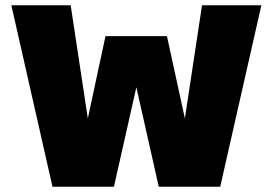

<svg xmlns="http://www.w3.org/2000/svg" viewBox="-20 -708 1034 728"><path d="M179 0 23 -688H248L313 -259L380 -571H613L681 -259L746 -688H971L815 0H582L497 -377L412 0Z"/></svg>

Font: Paytone One
Style: Regular
Weight: 400
Designer: Vernon Adams
Foundry: Vernon Adams
Version: Version 1.002; ttfautohint (v1.8.4.7-5d5b);gftools[0.9.23]